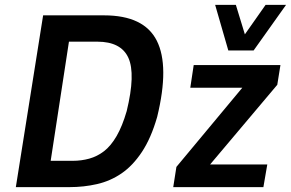

<svg xmlns="http://www.w3.org/2000/svg" viewBox="-20 -768 1194 788"><path d="M45 0 157 -705H407Q571 -705 623.5 -601Q676 -497 625 -288Q600 -201 562.5 -144.5Q525 -88 479 -56.5Q433 -25 378.5 -12.5Q324 0 265 0ZM188 -108H279Q314 -108 346.5 -117Q379 -126 407 -147.5Q435 -169 458.5 -209.5Q482 -250 500 -312Q537 -464 507 -530.5Q477 -597 379 -597H263ZM691 0 704 -83 1002 -441 987 -408H761L775 -501H1131L1118 -420L817 -63L832 -93H1077L1061 0ZM917 -561 863 -748H948L985 -627L1070 -748H1154L1021 -561Z"/></svg>

Font: Nunito Sans 7pt Condensed
Style: Bold Italic
Weight: 700
Width: 3
Italic angle: -9°
Designer: Vernon Adams
Foundry: Vernon Adams
Version: Version 3.101;gftools[0.9.27]